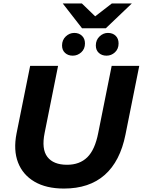

<svg xmlns="http://www.w3.org/2000/svg" viewBox="-20 -1082 828 1114"><path d="M351 12Q248 12 180 -28Q112 -68 84.5 -139.5Q57 -211 76 -308L155 -700H317L239 -311Q220 -217 255 -171.5Q290 -126 369 -126Q442 -126 486.5 -169.5Q531 -213 550 -311L628 -700H788L708 -301Q677 -146 587.5 -67Q498 12 351 12ZM598 -759Q571 -759 553.5 -775Q536 -791 536 -818Q536 -850 557.5 -870.5Q579 -891 606 -891Q634 -891 651 -874.5Q668 -858 668 -830Q668 -798 647 -778.5Q626 -759 598 -759ZM402 -759Q375 -759 357.5 -775Q340 -791 340 -818Q340 -850 361.5 -870.5Q383 -891 411 -891Q438 -891 455.5 -874.5Q473 -858 473 -830Q473 -798 451.5 -778.5Q430 -759 402 -759ZM456 -918 344 -1062H455L578 -943H475L629 -1062H745L594 -918Z"/></svg>

Font: Montserrat Thin
Style: Bold Italic
Weight: 700
Italic angle: -11.3°
Version: Version 9.000